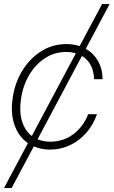

<svg xmlns="http://www.w3.org/2000/svg" viewBox="-31 -748 575 972"><path d="M-10.7 204.1 110.4 -23.4Q65.4 -54.2 44.2 -110.6Q22.9 -167 31.7 -239.7Q40 -317.9 77.4 -382.6Q114.7 -447.3 173.6 -486.1Q232.4 -524.9 305.2 -524.9Q341.3 -524.9 372.1 -514.6L485.8 -727.5H523.9L403.3 -501Q442.9 -478.5 465.3 -438.7Q487.8 -398.9 488.3 -347.2H445.3Q442.4 -429.7 383.8 -464.8L159.2 -43Q188 -30.8 223.1 -30.8Q289.1 -30.8 339.6 -68.1Q390.1 -105.5 415.5 -169.9H460Q441.9 -117.2 406.7 -76.7Q371.6 -36.1 324.2 -13.4Q276.9 9.3 222.2 9.3Q177.2 9.3 140.1 -6.8L27.8 204.1ZM129.9 -59.6 353 -478Q330.6 -484.9 304.2 -484.9Q243.2 -484.9 194.1 -451.7Q145 -418.5 113.5 -362.5Q82 -306.6 74.2 -238.3Q66.4 -177.7 81.3 -131.6Q96.2 -85.4 129.9 -59.6Z"/></svg>

Font: Inter Display ExtraLight
Style: Italic
Weight: 200
Italic angle: -9.39999°
Designer: Rasmus Andersson
Foundry: rsms
Version: Version 4.000;git-a52131595